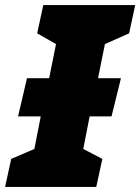

<svg xmlns="http://www.w3.org/2000/svg" viewBox="-56 -734 551 754"><path d="M-12 -110 79 -149 104 -277H15L50 -427H137L164 -561L90 -603L114 -714H475L451 -603L356 -561L329 -427H419L382 -277H296L271 -149L346 -110L322 0H-36Z"/></svg>

Font: Noto Sans Display Black
Style: Italic
Weight: 900
Italic angle: -12°
Designer: Monotype Design team
Foundry: Monotype Imaging Inc.
Version: Version 1.000